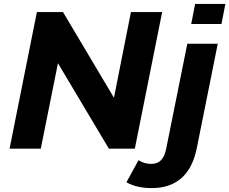

<svg xmlns="http://www.w3.org/2000/svg" viewBox="-20 -762 1175 984"><path d="M980 -742 960 -639H1115L1135 -742ZM671 0 811 -700H651L564 -261L303 -700H169L29 0H189L277 -438L538 0ZM832 -1C821 54 797 78 755 78C731 78 708 71 690 59L628 172C662 192 707 202 757 202C885 202 962 132 989 -5L1096 -538H940Z"/></svg>

Font: AWKNG-Font
Style: Bold Italic
Weight: 700
Italic angle: -11.3°
Designer: Awakening Church
Foundry: Awakening Church
Version: Version 1.700;PS 001.700;hotconv 1.0.88;makeotf.lib2.5.64775